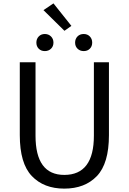

<svg xmlns="http://www.w3.org/2000/svg" viewBox="-20 -1102 761 1135"><path d="M360 13Q239 13 168 -61.5Q97 -136 97 -303V-734H190V-300Q190 -68 360 -68Q535 -68 535 -300V-734H624V-303Q624 -136 553 -61.5Q482 13 360 13ZM281.5 -814Q267 -800 245 -800Q223 -800 209 -814Q195 -828 195 -850Q195 -872 209 -886.5Q223 -901 245 -901Q267 -901 281.5 -886.5Q296 -872 296 -850Q296 -828 281.5 -814ZM361 -920 237 -1042 296 -1082 402 -949ZM475 -901Q497 -901 511 -886.5Q525 -872 525 -850Q525 -828 511 -814Q497 -800 475 -800Q453 -800 438.5 -814Q424 -828 424 -850Q424 -872 438 -886.5Q452 -901 475 -901Z"/></svg>

Font: Noto Sans SC
Style: Regular
Weight: 400
Designer: Ryoko NISHIZUKA  (kana, bopomofo & ideographs); Paul D. Hunt (Latin, Greek & Cyrillic); Sandoll Communications , Soo-you
Foundry: Adobe
Version: Version 2.002;hotconv 1.0.116;makeotfexe 2.5.65601